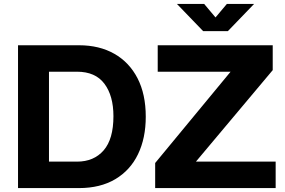

<svg xmlns="http://www.w3.org/2000/svg" viewBox="-20 -960 1457 980"><path d="M72 0V-729H383Q487 -729 563.5 -685.5Q640 -642 682 -560.5Q724 -479 724 -364Q724 -255 684.5 -173Q645 -91 568.5 -45.5Q492 0 383 0ZM373 -594H230V-135H373Q459 -135 509 -192.5Q559 -250 559 -367Q559 -471 513 -532.5Q467 -594 373 -594ZM772 0V-128L1157 -594H785V-729H1372V-602L980 -135H1387V0ZM1017 -801 883 -940H1022L1080 -871L1138 -940H1277L1143 -801Z"/></svg>

Font: BDO Grotesk
Style: Bold
Weight: 700
Designer: Deni Anggara
Foundry: Lokal Container
Version: Version 2.000